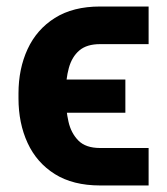

<svg xmlns="http://www.w3.org/2000/svg" viewBox="-20 -566 515 593"><path d="M289.1 -108.9H439V6.8H289.1Q205.6 6.8 149.4 -28.3Q93.3 -63.5 65.2 -124.5Q37.1 -185.5 37.1 -262.2V-277.3Q37.1 -353.5 65.2 -414.3Q93.3 -475.1 149.4 -510.5Q205.6 -545.9 289.1 -545.9H439V-429.7H289.1Q248 -429.7 225.1 -410.2Q202.1 -390.6 192.6 -356Q183.1 -321.3 183.1 -277.3V-262.2Q183.6 -226.1 191.4 -190.7Q199.2 -155.3 221.9 -132.1Q244.6 -108.9 289.1 -108.9ZM367.2 -320.3V-217.8H126.5V-320.3Z"/></svg>

Font: Inter 17pt
Style: Bold
Weight: 700
Version: Version 4.001;git-66647c0bb